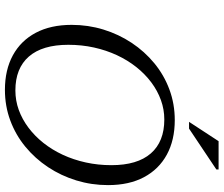

<svg xmlns="http://www.w3.org/2000/svg" viewBox="-84 -814 908 780"><g transform="rotate(90 370.0 -424.0)"><path d="M162 -247.5Q162 -142 209.8 -87.2Q257.5 -32.5 347.5 -32.5Q388.5 -32.5 426.5 -46.2Q464.5 -60 498.5 -85.5Q532.5 -111 560.5 -146.2Q588.5 -181.5 608.8 -225Q629 -268.5 640 -318.5Q651 -368.5 651 -422.5Q651 -528 603.2 -582.8Q555.5 -637.5 465.5 -637.5Q425 -637.5 386.8 -623.8Q348.5 -610 314.5 -584.5Q280.5 -559 252.5 -523.8Q224.5 -488.5 204.2 -445Q184 -401.5 173 -351.8Q162 -302 162 -247.5ZM732 -409Q732 -342 713 -280Q694 -218 659 -165.2Q624 -112.5 576 -73Q528 -33.5 469.5 -11.8Q411 10 345 10Q264 10 204.8 -22.2Q145.5 -54.5 113.2 -115.2Q81 -176 81 -261Q81 -328 100 -390Q119 -452 154 -504.8Q189 -557.5 237 -597Q285 -636.5 343.5 -658.2Q402 -680 468 -680Q549 -680 608.2 -647.8Q667.5 -615.5 699.8 -555Q732 -494.5 732 -409ZM475 -738 553.5 -858H668.5V-849L502.5 -738Z"/></g></svg>

Font: Newsreader 18pt
Style: Italic
Weight: 400
Italic angle: -17°
Version: Version 1.003